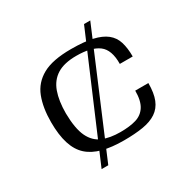

<svg xmlns="http://www.w3.org/2000/svg" viewBox="-126 -635 730 747"><g transform="rotate(-30 239.0 -261.5)"><path d="M255 -53Q200 -53 160 -63.5Q120 -74 94.5 -97Q69 -120 56.5 -159.5Q44 -199 44 -256Q44 -321 62 -367.5Q80 -414 125 -439Q170 -464 253 -464Q311 -464 348.5 -455.5Q386 -447 408 -429.5Q430 -412 438.5 -384.5Q447 -357 447 -319H389Q390 -382 357.5 -406.5Q325 -431 258 -431Q203 -431 171 -411Q139 -391 125 -352Q111 -313 111 -257Q112 -188 129.5 -151.5Q147 -115 180 -101.5Q213 -88 259 -88Q301 -88 329.5 -96.5Q358 -105 373.5 -129.5Q389 -154 389 -199H448Q448 -154 436.5 -125.5Q425 -97 401 -81Q377 -65 340.5 -59Q304 -53 255 -53ZM123 0 346 -523H374L153 0Z"/></g></svg>

Font: Genos
Style: Regular
Weight: 400
Designer: Robert E. Leuschke
Foundry: Robert E. Leuschke
Version: Version 1.010